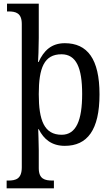

<svg xmlns="http://www.w3.org/2000/svg" viewBox="-20 -780 609 1040"><path d="M16 240H272V198H265C223 198 190 190 190 131V34C190 0 187 -77 187 -80H190C217 -26 260 10 331 10C453 10 519 -76 519 -269C519 -461 453 -546 331 -546C259 -546 217 -506 189 -444H186C187 -447 190 -529 190 -574V-760H18V-718H26C65 -718 98 -710 98 -650V126C98 189 66 198 24 198H16ZM314 -50C219 -50 190 -129 190 -270C190 -412 219 -486 313 -486C393 -486 425 -413 425 -271C425 -129 393 -50 314 -50Z"/></svg>

Font: Noto Serif Sinhala SemiCondensed
Style: Regular
Weight: 400
Width: 4
Designer: Jelle Bosma - Monotype Design Team
Foundry: Monotype Imaging Inc.
Version: Version 2.007